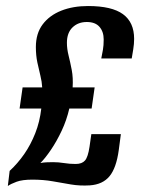

<svg xmlns="http://www.w3.org/2000/svg" viewBox="-20 -617 479 637"><path d="M6 0 12 -50Q39 -75 60.5 -106Q82 -137 97 -175Q112 -213 117 -257H45L55 -327H120Q119 -346 114 -366Q109 -386 104 -409.5Q99 -433 99 -461Q99 -506 121.5 -536Q144 -566 183 -581.5Q222 -597 272 -597Q351 -597 388 -570Q425 -543 425 -488Q425 -471 422 -453Q419 -435 417 -423H316Q319 -438 321.5 -452Q324 -466 324 -486Q324 -512 310 -528Q296 -544 268 -544Q239 -544 220.5 -526Q202 -508 202 -475Q202 -455 207.5 -433Q213 -411 218 -385Q223 -359 221 -327H294L284 -257H210Q201 -218 184.5 -183Q168 -148 149 -120Q130 -92 114 -76Q123 -78 134 -78.5Q145 -79 156 -79Q174 -79 192.5 -76Q211 -73 231 -73Q252 -73 262 -84.5Q272 -96 277 -130L283 -172H381L374 -119Q366 -60 343.5 -32.5Q321 -5 278 -2Q245 0 215.5 -5Q186 -10 155 -15.5Q124 -21 87 -21Q54 -21 35 -14Q16 -7 6 0Z"/></svg>

Font: Alumni Sans
Style: Bold Italic
Weight: 700
Italic angle: -8°
Designer: Robert E. Leuschke
Foundry: Robert E. Leuschke
Version: Version 1.016